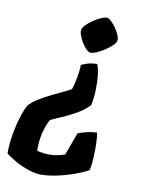

<svg xmlns="http://www.w3.org/2000/svg" viewBox="-143 -563 695 915"><g transform="rotate(10 204.5 -105.5)"><path d="M252 -323Q242 -323 230.5 -334.5Q219 -346 208.5 -363Q198 -380 192 -397.5Q186 -415 189 -426Q191 -435 204 -448Q217 -461 234.5 -473Q252 -485 269.5 -493Q287 -501 299 -501Q308 -501 320.5 -489.5Q333 -478 344.5 -461.5Q356 -445 363 -428Q370 -411 367 -400Q365 -390 351 -377Q337 -364 318 -351.5Q299 -339 281 -331Q263 -323 252 -323ZM117 290Q93 290 60.5 279.5Q28 269 -3 252Q-34 235 -55 218Q-55 175 -47.5 129Q-40 83 -27.5 42.5Q-15 2 -2 -22Q13 -40 42.5 -58.5Q72 -77 105 -93Q138 -109 163.5 -121Q189 -133 195 -138Q203 -161 209.5 -197Q216 -233 216 -258Q227 -263 244.5 -269Q262 -275 292 -276Q301 -255 304.5 -220.5Q308 -186 306.5 -148.5Q305 -111 298 -78Q274 -52 237 -31Q200 -10 166.5 4Q133 18 117 26Q101 53 91 93.5Q81 134 82 181Q96 185 112.5 187Q129 189 142 189Q178 189 217 175L257 66Q271 60 296.5 53.5Q322 47 348 46Q352 63 353 94.5Q354 126 352.5 162Q351 198 345 228Q321 242 281.5 256.5Q242 271 198.5 280.5Q155 290 117 290Z"/></g></svg>

Font: Texturina 72pt 72pt Black
Style: Italic
Weight: 900
Italic angle: -11°
Designer: Guillermo Torres Carreño
Foundry: Omnibus-Type
Version: Version 1.002; ttfautohint (v1.8.3)